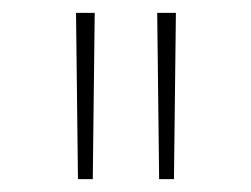

<svg xmlns="http://www.w3.org/2000/svg" viewBox="-20 -749 390 298"><path d="M101 -471H124L127 -729H98ZM227 -471H250L253 -729H224Z"/></svg>

Font: Noto Sans Gurmukhi UI ExtraCondensed Thin
Style: Regular
Weight: 100
Width: 2
Designer: Jelle Bosma - Monotype Design Team
Foundry: Monotype Imaging Inc.
Version: Version 2.004